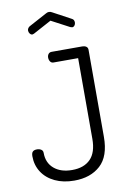

<svg xmlns="http://www.w3.org/2000/svg" viewBox="-103 -1015 717 1082"><g transform="rotate(-10 256.0 -474.5)"><path d="M149 -848Q145 -846 143 -846Q134.6 -846 128.3 -854Q122 -862 122 -872Q122 -878.4 125.5 -884.2Q129 -890 135 -894L239 -950Q247 -955 256 -955Q265 -955 273 -950L377 -894Q390 -888 390 -871.1Q390 -861.5 384.2 -854.2Q378.5 -847 370.1 -847Q368 -847 364 -849Q362 -850 360 -850L256 -905L152 -849ZM207 -702.4Q207 -714 213.5 -722.5Q220.1 -731 232 -731H408Q420.9 -731 430 -724.8Q439 -718.5 439 -706V-208Q439 -96.9 382.5 -45.5Q326 6 232.6 6Q170 6 122.5 -16.5Q75 -39 49 -79Q23 -119.1 23 -170Q23 -189 31 -196.5Q39 -204 55.2 -204Q68.7 -204 78.9 -197.5Q89 -191 89 -178Q89 -121 127.5 -88Q166 -55 231 -55Q299 -55 336 -92.8Q373 -130.6 373 -208V-670H232Q220.1 -670 213.5 -679.7Q207 -689.4 207 -702.4Z"/></g></svg>

Font: Dosis
Style: Regular
Weight: 400
Designer: Edgar Tolentino, Pablo Impallari, Igino Marini
Foundry: Edgar Tolentino, Pablo Impallari, Igino Marini
Version: Version 1.007;Glyphs 3.1.1 (3134)